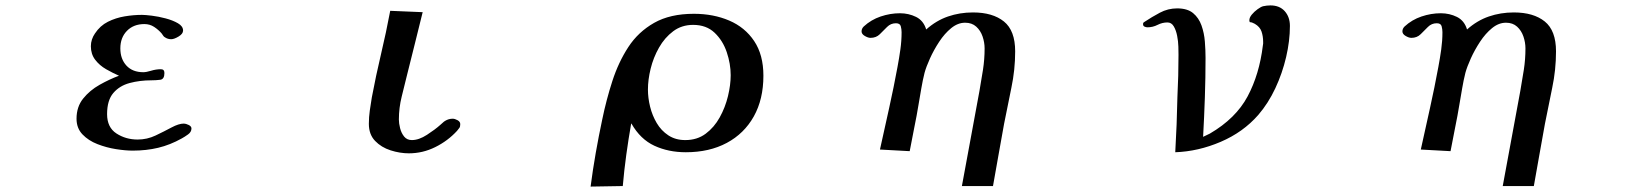

<svg xmlns="http://www.w3.org/2000/svg" viewBox="-20 -559 6040 710"><path d="M688 -84Q688 -71 675.5 -62Q663 -53 652 -47Q609 -23 565 -12.5Q521 -2 471 -2Q444 -2 409 -7.5Q374 -13 340.5 -26Q307 -39 285 -62Q263 -85 263 -120Q263 -164 287.5 -194.5Q312 -225 348.5 -245.5Q385 -266 420 -279Q397 -289 372.5 -303Q348 -317 332 -338Q316 -359 316 -388Q316 -401 320 -413Q324 -425 331 -435Q350 -464 379 -478.5Q408 -493 441 -498.5Q474 -504 505 -504Q517 -504 541.5 -501Q566 -498 592.5 -491Q619 -484 638 -473Q657 -462 657 -446Q657 -434 640.5 -424Q624 -414 613 -414Q600 -414 590 -421Q586 -423 583.5 -427Q581 -431 578 -435Q566 -449 550 -459.5Q534 -470 514 -470Q474 -470 449.5 -445Q425 -420 425 -380Q425 -341 447.5 -316.5Q470 -292 510 -292Q521 -292 539 -297.5Q557 -303 575 -303Q588 -303 588 -289Q588 -266 572.5 -264Q557 -262 540 -262Q497 -262 459.5 -252Q422 -242 399 -215Q376 -188 376 -137Q376 -88 410.5 -65.5Q445 -43 489 -43Q524 -43 555.5 -58Q587 -73 614 -87.5Q641 -102 660 -102Q667 -102 677.5 -97Q688 -92 688 -84Z M1682 -100Q1682 -91 1679 -86.5Q1676 -82 1670 -75Q1636 -38 1589.5 -15Q1543 8 1492 8Q1459 8 1424.5 -3Q1390 -14 1367 -38Q1344 -62 1344 -101Q1344 -126 1347.5 -150.5Q1351 -175 1355 -199Q1370 -279 1389 -359Q1408 -439 1423 -519L1543 -514Q1529 -456 1514.5 -399Q1500 -342 1486 -285Q1476 -244 1465.5 -202Q1455 -160 1455 -117Q1455 -103 1459.5 -85Q1464 -67 1474.5 -54Q1485 -41 1503 -41Q1529 -41 1559 -60.5Q1589 -80 1608 -97Q1613 -101 1617 -105Q1621 -109 1626 -112Q1639 -120 1654 -120Q1662 -120 1672 -114.5Q1682 -109 1682 -100Z M2682 -281Q2682 -323 2667.5 -366Q2653 -409 2622.5 -438Q2592 -467 2543 -467Q2501 -467 2469.5 -443.5Q2438 -420 2417 -383Q2396 -346 2386 -305Q2376 -264 2376 -228Q2376 -197 2384 -164.5Q2392 -132 2408.5 -104Q2425 -76 2451.5 -58.5Q2478 -41 2514 -41Q2558 -41 2589.5 -64.5Q2621 -88 2641.5 -125Q2662 -162 2672 -203.5Q2682 -245 2682 -281ZM2803 -279Q2803 -192 2767.5 -128.5Q2732 -65 2667.5 -30.5Q2603 4 2516 4Q2452 4 2400 -20Q2348 -44 2315 -102H2314Q2304 -45 2296 13Q2288 71 2283 129L2164 131Q2172 69 2183 6.5Q2194 -56 2207 -117Q2222 -190 2244.5 -259.5Q2267 -329 2303.5 -385Q2340 -441 2399 -474.5Q2458 -508 2546 -508Q2618 -508 2676.5 -483Q2735 -458 2769 -407Q2803 -356 2803 -279Z M3734 -369Q3734 -301 3720 -234.5Q3706 -168 3693 -101Q3683 -44 3672.5 13.5Q3662 71 3652 129H3537Q3553 41 3569.5 -47Q3586 -135 3602 -223Q3609 -262 3615 -301Q3621 -340 3621 -380Q3621 -402 3613.5 -424Q3606 -446 3590 -460.5Q3574 -475 3549 -475Q3522 -475 3497.5 -455Q3473 -435 3453 -404.5Q3433 -374 3419 -343Q3405 -312 3399 -290Q3392 -262 3387 -232.5Q3382 -203 3377 -174Q3370 -131 3361 -87.5Q3352 -44 3344 0L3234 -6Q3251 -83 3268 -159.5Q3285 -236 3299 -312Q3305 -344 3309.5 -376Q3314 -408 3314 -440Q3314 -451 3311 -462Q3308 -473 3293 -473Q3274 -473 3260.5 -459.5Q3247 -446 3233.5 -432.5Q3220 -419 3199 -419Q3190 -419 3178 -426Q3166 -433 3166 -443Q3166 -453 3174 -461Q3201 -486 3236.5 -498Q3272 -510 3308 -510Q3340 -510 3367.5 -496.5Q3395 -483 3405 -450Q3442 -483 3485.5 -498Q3529 -513 3578 -513Q3651 -513 3692.5 -479.5Q3734 -446 3734 -369Z M4750 -463Q4750 -408 4736 -348Q4722 -288 4696 -232.5Q4670 -177 4633 -134Q4577 -70 4494 -34.5Q4411 1 4326 4Q4329 -47 4331 -98.5Q4333 -150 4334 -201Q4336 -240 4337 -279Q4338 -318 4338 -356Q4338 -367 4337.5 -386.5Q4337 -406 4333 -426.5Q4329 -447 4320.5 -461.5Q4312 -476 4297 -476Q4278 -476 4260.5 -467Q4243 -458 4223 -458Q4218 -458 4212.5 -460.5Q4207 -463 4207 -469Q4207 -474 4208 -475Q4209 -476 4212 -478Q4239 -496 4269 -512Q4299 -528 4333 -528Q4371 -528 4392 -510.5Q4413 -493 4423 -465Q4433 -437 4435.5 -405Q4438 -373 4438 -345Q4438 -272 4435.5 -199Q4433 -126 4429 -53Q4435 -56 4441.5 -59Q4448 -62 4454 -65Q4550 -121 4593.5 -202.5Q4637 -284 4650 -391Q4651 -394 4651 -397.5Q4651 -401 4651 -404Q4651 -425 4645 -442.5Q4639 -460 4620 -471Q4616 -473 4611.5 -475Q4607 -477 4602 -477Q4600 -479 4600 -484Q4600 -494 4609 -505Q4618 -516 4630.5 -525Q4643 -534 4651 -536Q4665 -539 4678 -539Q4712 -539 4731 -517.5Q4750 -496 4750 -463Z M5734 -369Q5734 -301 5720 -234.5Q5706 -168 5693 -101Q5683 -44 5672.5 13.5Q5662 71 5652 129H5537Q5553 41 5569.5 -47Q5586 -135 5602 -223Q5609 -262 5615 -301Q5621 -340 5621 -380Q5621 -402 5613.5 -424Q5606 -446 5590 -460.5Q5574 -475 5549 -475Q5522 -475 5497.5 -455Q5473 -435 5453 -404.5Q5433 -374 5419 -343Q5405 -312 5399 -290Q5392 -262 5387 -232.5Q5382 -203 5377 -174Q5370 -131 5361 -87.5Q5352 -44 5344 0L5234 -6Q5251 -83 5268 -159.5Q5285 -236 5299 -312Q5305 -344 5309.5 -376Q5314 -408 5314 -440Q5314 -451 5311 -462Q5308 -473 5293 -473Q5274 -473 5260.5 -459.5Q5247 -446 5233.5 -432.5Q5220 -419 5199 -419Q5190 -419 5178 -426Q5166 -433 5166 -443Q5166 -453 5174 -461Q5201 -486 5236.5 -498Q5272 -510 5308 -510Q5340 -510 5367.5 -496.5Q5395 -483 5405 -450Q5442 -483 5485.5 -498Q5529 -513 5578 -513Q5651 -513 5692.5 -479.5Q5734 -446 5734 -369Z"/></svg>

Font: Kaisei Opti
Style: Bold
Weight: 700
Designer: Font-Kai, 金井和夫
Foundry: KAZUO KANAI
Version: Version 5.003